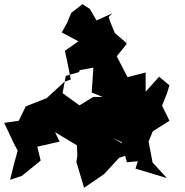

<svg xmlns="http://www.w3.org/2000/svg" viewBox="-63 -764 876 911"><path d="M463 -295 430 -304H379L314 -264L234 -322L249 -404L312 -422L351 -534L330 -529L314 -431L380 -443L372 -325L489 -278ZM470 -701 395 -667 363 -722 328 -744 275 -703 255 -655 230 -610 309 -568 245 -523 259 -457 273 -387 243 -376 157 -297 152 -296 59 -259 26 -191 -43 -181 3 -83 21 -49 4 12 -15 89 40 71 130 -2 114 -68 220 -92 198 -137 301 -75 359 -118 376 -202 312 -173 283 -200 275 -177 299 -144 304 -24 297 18 299 3 336 127 415 73 431 62 502 -15 585 -44 468 -111 544 -75 512 -98 539 6 591 1 580 36 729 81 661 7 642 -92 662 -141 741 -191 706 -263 729 -320 741 -359 692 -400 628 -329V-420L542 -398L491 -497L537 -554L535 -611L536 -561L482 -607L457 -668L453 -684Z"/></svg>

Font: Hussar Lance
Style: Regular
Weight: 700
Foundry: Cannot Into Space Fonts, PlusOne Fonts
Version: Version 2.27